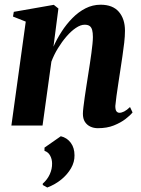

<svg xmlns="http://www.w3.org/2000/svg" viewBox="-20 -546 613 835"><path d="M212.5 -343Q227 -376 247.8 -408.2Q268.5 -440.5 294.8 -467.2Q321 -494 352 -509.8Q383 -525.5 417.5 -525.5Q470.5 -525.5 497 -494.5Q523.5 -463.5 523.5 -412.5Q523.5 -388.5 520.2 -360.2Q517 -332 512.5 -302Q508 -272 503.5 -242Q499.5 -215 494.8 -184.8Q490 -154.5 486.5 -128Q483 -101.5 481.5 -85Q481.5 -67.5 486.8 -61.5Q492 -55.5 499.5 -55.5Q508.5 -55.5 520 -61.2Q531.5 -67 545.5 -80.5L556.5 -57Q546 -44 525.5 -28.2Q505 -12.5 475.2 -0.5Q445.5 11.5 405.5 11.5Q387.5 11.5 372.8 4.5Q358 -2.5 349.2 -16.2Q340.5 -30 340.5 -51.5Q340.5 -61 342.8 -80.2Q345 -99.5 348.5 -123.8Q352 -148 356 -173.5Q360 -199 363.5 -221.5Q367.5 -246 371 -269.8Q374.5 -293.5 377.5 -315.2Q380.5 -337 382.2 -355Q384 -373 384 -385Q384 -403.5 380.8 -415.5Q377.5 -427.5 369.8 -433Q362 -438.5 348 -438.5Q330.5 -438.5 309.8 -424.5Q289 -410.5 269 -387.2Q249 -364 231.8 -335.8Q214.5 -307.5 203.5 -278L165 0H29.5L92 -452L36.5 -474L40 -494.5L214 -525L234 -509ZM185.5 269.5 166 258.5V252.5Q186 235 196.5 211.8Q207 188.5 206.5 165Q206.5 146.5 198.2 131Q190 115.5 173.5 110V96L244.5 46.5Q271.5 53 287.8 75Q304 97 304 129.5Q304.5 158.5 289 185.5Q273.5 212.5 246.8 234.5Q220 256.5 185.5 269.5Z"/></svg>

Font: Merriweather 120pt
Style: Bold Italic
Weight: 700
Italic angle: -7.8°
Version: Version 2.101